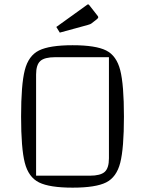

<svg xmlns="http://www.w3.org/2000/svg" viewBox="-20 -848 668 883"><path d="M314 -640Q420 -640 468 -616Q516 -592 533 -525Q550 -458 550 -312Q550 -166 533 -99.5Q516 -33 468 -9Q420 15 314 15Q208 15 159.5 -9Q111 -33 94 -99.5Q77 -166 77 -312Q77 -459 94 -525.5Q111 -592 159.5 -616Q208 -640 314 -640ZM393 -40Q442 -40 461.5 -57.5Q481 -75 481 -120V-585H234Q185 -585 165.5 -567.5Q146 -550 146 -505V-40ZM239 -724 378 -824Q383 -828 385 -828Q387 -828 390 -825L426 -779Q432 -772 432 -769Q432 -765 426 -760L403 -742Q396 -736 383 -733L255 -698Z"/></svg>

Font: Changa ExtraLight
Style: Regular
Weight: 275
Designer: Eduardo Rodriguez Tunni
Foundry: Eduardo Rodriguez Tunni
Version: Version 2.002; ttfautohint (v1.5) -l 8 -r 50 -G 200 -x 14 -H